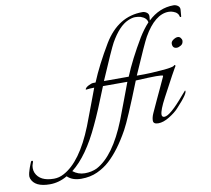

<svg xmlns="http://www.w3.org/2000/svg" viewBox="-389 -711 1139 1038"><g transform="rotate(-10 181.0 -192.5)"><path d="M659 -545Q659 -542 655.5 -542Q652 -542 652 -543Q648 -567 622 -576Q610 -581 596 -581Q521 -581 457 -469Q440 -439 367 -271Q377 -271 408 -271Q439 -271 502 -276Q565 -281 573 -288.5Q581 -296 582 -288Q582 -284 577.5 -278.5Q573 -273 496 -128Q462 -64 462 -40Q462 -26 476 -26Q507 -26 588 -122L610 -147Q622 -135 551 -59Q532 -38 498.5 -17.5Q465 3 437.5 3Q410 3 410 -16Q410 -34 420 -56Q446 -114 450.5 -122.5Q455 -131 479 -183.5Q503 -236 505.5 -241Q508 -246 505.5 -247Q503 -248 494 -249Q485 -250 469 -250Q435 -250 357 -246Q277 -44 248 8Q219 60 190.5 98Q162 136 132.5 163Q103 190 64 208Q25 226 -24.5 226Q-74 226 -101 199Q-147 226 -197 226Q-280 226 -298 176Q-300 169 -300 164.5Q-300 160 -299 154.5Q-298 149 -297 144.5Q-296 140 -293 131Q-290 122 -289 118.5Q-288 115 -283.5 104Q-279 93 -277.5 89Q-276 85 -272.5 84Q-269 83 -267 86Q-265 89 -269.5 99.5Q-274 110 -274 124Q-274 138 -269 150Q-247 200 -170 200Q-142 200 -116 186Q-19 135 54 -48Q73 -96 94.5 -155Q116 -214 129 -247Q105 -247 84 -244L82 -245Q84 -255 101 -264Q118 -273 129 -273H141Q178 -363 243 -472Q323 -604 456 -604Q469 -604 480 -596Q491 -588 490 -574L488 -552Q550 -611 628 -611Q641 -611 652 -603Q663 -595 662 -581ZM-66 177Q-37 200 -0.5 200Q36 200 66 186Q163 135 236 -48Q255 -96 276.5 -155Q298 -214 311 -247H177Q126 -117 92 -46Q20 110 -66 177ZM443 -580Q429 -584 412.5 -584Q396 -584 373 -574Q322 -552 275 -469Q257 -436 187 -273H323Q360 -363 425 -472Q451 -514 479 -544Q475 -569 443 -580ZM607 -382Q583 -382 583 -408Q583 -420 596.5 -429Q610 -438 620.5 -438Q631 -438 637 -429.5Q643 -421 643 -416Q643 -398 630 -390Q617 -382 607 -382Z"/></g></svg>

Font: Italianno
Style: Regular
Weight: 400
Designer: Robert E. Leuschke
Foundry: Robert E. Leuschke
Version: Version 1.003